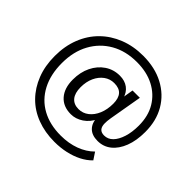

<svg xmlns="http://www.w3.org/2000/svg" viewBox="-196 -955 1356 1356"><g transform="rotate(45 482.0 -277.0)"><path d="M503 160Q408 160 329 130Q250 100 194 43Q138 -14 107 -93.5Q76 -173 76 -271Q76 -370 108 -451.5Q140 -533 199 -591.5Q258 -650 339 -682Q420 -714 517 -714Q635 -714 723 -667.5Q811 -621 859.5 -538Q908 -455 908 -343Q908 -257 883.5 -193.5Q859 -130 815.5 -95Q772 -60 714 -60Q657 -60 626.5 -91Q596 -122 595 -175L608 -173Q583 -119 539 -89.5Q495 -60 447 -60Q370 -60 327 -109Q284 -158 284 -243Q284 -317 312 -374.5Q340 -432 389 -465Q438 -498 500 -498Q550 -498 583.5 -473Q617 -448 629 -403H623L637 -487H710L667 -239Q664 -221 663 -208.5Q662 -196 662 -186Q662 -152 676.5 -136Q691 -120 719 -120Q757 -120 784.5 -148Q812 -176 828 -226.5Q844 -277 844 -343Q844 -438 803 -506.5Q762 -575 689 -613Q616 -651 517 -651Q406 -651 323 -603.5Q240 -556 193.5 -471Q147 -386 147 -271Q147 -157 190.5 -74Q234 9 314 53Q394 97 503 97Q582 97 646.5 73Q711 49 755 5L790 58Q758 91 714 113.5Q670 136 616.5 148Q563 160 503 160ZM460 -124Q502 -124 535.5 -150Q569 -176 588 -221.5Q607 -267 607 -325Q607 -379 583 -406Q559 -433 509 -433Q467 -433 433.5 -408.5Q400 -384 380.5 -341.5Q361 -299 361 -244Q361 -186 386.5 -155Q412 -124 460 -124Z"/></g></svg>

Font: Nunito Sans 10pt Medium
Style: Italic
Weight: 500
Italic angle: -9°
Designer: Vernon Adams
Foundry: Vernon Adams
Version: Version 3.101;gftools[0.9.27]